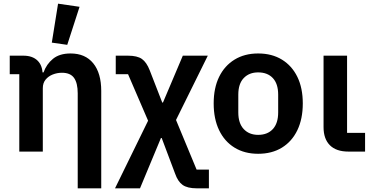

<svg xmlns="http://www.w3.org/2000/svg" viewBox="-20 -825 2026 1045"><path d="M213 0H85V-421H33V-522H107Q157 -522 184.5 -495Q212 -468 212 -418V-412L173 -431H217Q233 -476 268.5 -505Q304 -534 364 -534Q444 -534 487.5 -480.5Q531 -427 531 -330V200H403V-317Q403 -373 383 -401Q363 -429 317 -429Q291 -429 267 -419.5Q243 -410 228 -391.5Q213 -373 213 -345ZM413 -788 346 -581 262 -593 296 -805Z M610 -522H676Q727 -522 752.5 -504Q778 -486 795 -442L863 -267H867L975 -522H1111L938 -172L1050 98H1117V200H1051Q1000 200 974 181.5Q948 163 933 120L860 -74H856L742 200H606L786 -168L677 -421H610Z M1385 12Q1311 12 1256.5 -21.5Q1202 -55 1172.5 -116.5Q1143 -178 1143 -262Q1143 -346 1172.5 -406.5Q1202 -467 1256.5 -500.5Q1311 -534 1385 -534Q1460 -534 1514.5 -500.5Q1569 -467 1598.5 -406.5Q1628 -346 1628 -262Q1628 -178 1598.5 -116.5Q1569 -55 1514.5 -21.5Q1460 12 1385 12ZM1385 -91Q1436 -91 1465 -122.5Q1494 -154 1494 -213V-310Q1494 -369 1465 -400Q1436 -431 1385 -431Q1336 -431 1306.5 -400Q1277 -369 1277 -310V-213Q1277 -154 1306.5 -122.5Q1336 -91 1385 -91Z M1967 -102V0H1876Q1810 0 1775.5 -34.5Q1741 -69 1741 -133V-522H1869V-102Z"/></svg>

Font: IBM Plex Sans SemiBold
Style: Regular
Weight: 600
Designer: Mike Abbink, Paul van der Laan, Pieter van Rosmalen
Foundry: Bold Monday
Version: Version 3.201